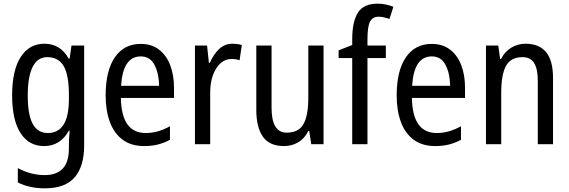

<svg xmlns="http://www.w3.org/2000/svg" viewBox="-20 -785 3099 1045"><path d="M222 -547Q264 -547 297 -527.5Q330 -508 354 -466H359L369 -537H438V7Q438 120 386.5 180Q335 240 224 240Q140 240 77 208V130Q148 168 224 168Q287 168 321 133Q355 98 355 22V5Q355 -10 356 -32Q357 -54 359 -74H355Q308 10 220 10Q137 10 91.5 -61Q46 -132 46 -266Q46 -402 92.5 -474.5Q139 -547 222 -547ZM237 -474Q184 -474 157.5 -420.5Q131 -367 131 -265Q131 -161 158 -111Q185 -61 240 -61Q355 -61 355 -245V-269Q355 -377 326.5 -425.5Q298 -474 237 -474Z M746 -546Q805 -546 845.5 -515Q886 -484 906.5 -430Q927 -376 927 -308V-252H638Q641 -61 773 -61Q840 -61 905 -98V-24Q873 -7 839.5 1.5Q806 10 765 10Q694 10 647.5 -24.5Q601 -59 578 -121Q555 -183 555 -265Q555 -400 605 -473Q655 -546 746 -546ZM746 -478Q649 -478 639 -318H846Q845 -385 821 -431.5Q797 -478 746 -478Z M1245 -547Q1257 -547 1270 -545.5Q1283 -544 1296 -540L1284 -457Q1264 -464 1239 -464Q1206 -464 1180 -440.5Q1154 -417 1139 -376Q1124 -335 1124 -282V0H1041V-537H1107L1117 -443H1122Q1142 -489 1172.5 -518Q1203 -547 1245 -547Z M1741 -537V0H1674L1663 -72H1658Q1638 -31 1603 -10.5Q1568 10 1526 10Q1446 10 1410.5 -41.5Q1375 -93 1375 -186V-537H1458V-199Q1458 -63 1540 -63Q1606 -63 1632 -110Q1658 -157 1658 -253V-537Z M2080 -469H1980V0H1897V-469H1823V-511L1897 -540V-571Q1897 -667 1928 -716Q1959 -765 2034 -765Q2059 -765 2080 -760.5Q2101 -756 2121 -748L2100 -682Q2085 -687 2070.5 -690.5Q2056 -694 2041 -694Q2008 -694 1994 -667Q1980 -640 1980 -573V-537H2080Z M2330 -546Q2389 -546 2429.5 -515Q2470 -484 2490.5 -430Q2511 -376 2511 -308V-252H2222Q2225 -61 2357 -61Q2424 -61 2489 -98V-24Q2457 -7 2423.5 1.5Q2390 10 2349 10Q2278 10 2231.5 -24.5Q2185 -59 2162 -121Q2139 -183 2139 -265Q2139 -400 2189 -473Q2239 -546 2330 -546ZM2330 -478Q2233 -478 2223 -318H2430Q2429 -385 2405 -431.5Q2381 -478 2330 -478Z M2840 -547Q2914 -547 2952 -501.5Q2990 -456 2990 -360V0H2907V-347Q2907 -410 2887 -442Q2867 -474 2824 -474Q2760 -474 2734 -426.5Q2708 -379 2708 -279V0H2625V-537H2692L2702 -464H2707Q2727 -504 2762.5 -525.5Q2798 -547 2840 -547Z"/></svg>

Font: Noto Sans Thai Looped Condensed
Style: Regular
Weight: 400
Width: 3
Designer: Sasikarn Vongin, Ben Mitchell
Foundry: The Fontpad Ltd
Version: Version 1.001; ttfautohint (v1.8.4.7-5d5b)